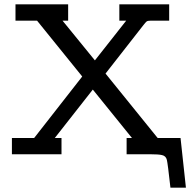

<svg xmlns="http://www.w3.org/2000/svg" viewBox="-20 -715 887 890"><path d="M35.2 0V-75.2H138.2L360.8 -359.9V-360.8L151.9 -619.1H51.8V-694.8H295.9V-619.1H270L419.9 -435.1L564.9 -619.1H533.2V-694.8H764.2V-619.1H676.8Q664.6 -619.1 659.7 -615.5Q654.8 -611.8 642.1 -595.2L469.2 -374L710.9 -75.2H816.9L841.8 154.8H770Q757.8 43.9 753.4 25.9Q749 7.8 731 3.9Q715.8 0 674.8 0H566.9V-75.2H591.8L410.2 -299.8L233.9 -75.2H265.1V0Z"/></svg>

Font: CMU Concrete
Style: Bold
Weight: 700
Version: Version 0.7.0